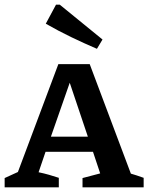

<svg xmlns="http://www.w3.org/2000/svg" viewBox="-21 -806 638 826"><path d="M542 -59Q556 -55 566.5 -51.5Q577 -48 597 -41V0H334V-40L410 -60L379 -153H175L145 -65Q169 -60 190 -54Q211 -48 232 -41V0H-1V-40L56 -66L230 -530H365ZM198 -218H357L279 -450ZM396 -596Q340 -620 285 -646.5Q230 -673 176 -704L220 -786H236L420 -636Z"/></svg>

Font: Piazzolla SC SemiBold
Style: Regular
Weight: 600
Designer: Juan Pablo del Peral
Foundry: Huerta Tipografica
Version: Version 1.330